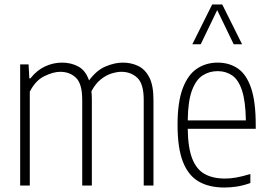

<svg xmlns="http://www.w3.org/2000/svg" viewBox="-20 -828 1198 857"><path d="M70 0V-540.5H107.5L111 -478H115.5Q144.5 -514.5 181 -531.5Q217.5 -548.5 257 -548.5Q297.5 -548.5 329.8 -531Q362 -513.5 377.5 -469Q411 -514.5 451.5 -531.5Q492 -548.5 528 -548.5Q566 -548.5 597 -533.5Q628 -518.5 646.5 -482.5Q665 -446.5 665 -383V0H621.5V-382.5Q621.5 -454 592.8 -480.8Q564 -507.5 521.5 -507.5Q502.5 -507.5 478 -500Q453.5 -492.5 429.8 -473.5Q406 -454.5 388 -420.5Q390 -403 390 -384V0H347V-382.5Q347 -454 319.2 -480.8Q291.5 -507.5 248.5 -507.5Q218.5 -507.5 178.8 -488.5Q139 -469.5 113 -419V0Z M981.5 9Q913.5 9 867 -17.8Q820.5 -44.5 796.5 -105.8Q772.5 -167 772.5 -270.5Q772.5 -373 795.8 -434Q819 -495 859.5 -521.8Q900 -548.5 951.5 -548.5Q1003.5 -548.5 1041.8 -522.2Q1080 -496 1100.8 -435Q1121.5 -374 1121.5 -270V-253H818Q819 -168.5 838 -120Q857 -71.5 893.8 -51.2Q930.5 -31 984.5 -31Q1008.5 -31 1035.5 -35.8Q1062.5 -40.5 1097.5 -51.5V-11Q1064.5 0.5 1036.5 4.8Q1008.5 9 981.5 9ZM951.5 -510.5Q914.5 -510.5 884.8 -491.5Q855 -472.5 837 -424.8Q819 -377 818 -290.5H1077.5Q1076 -377 1060 -424.8Q1044 -472.5 1016 -491.5Q988 -510.5 951.5 -510.5ZM838.5 -630.5 927 -808H972L1060.5 -630.5H1023L949.5 -783L876 -630.5Z"/></svg>

Font: Encode Sans Condensed ExtraLight
Style: Regular
Weight: 200
Width: 3
Designer: Multiple Designers
Foundry: Impallari Type
Version: Version 3.000; ttfautohint (v1.8.3) -l 8 -r 50 -G 200 -x 14 